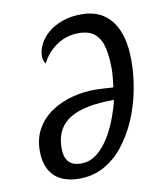

<svg xmlns="http://www.w3.org/2000/svg" viewBox="-80 -747 721 839"><g transform="rotate(-10 280.5 -327.0)"><path d="M205 26Q157 26 123.5 9Q90 -8 72.5 -41.5Q55 -75 55 -122Q55 -179 79.5 -221.5Q104 -264 145.5 -291.5Q187 -319 238.5 -332.5Q290 -346 345 -345Q357 -345 380.5 -343.5Q404 -342 420 -341Q423 -367 425 -386Q427 -405 427 -421Q427 -474 418 -514.5Q409 -555 384 -578Q359 -601 311 -601Q257 -601 213.5 -571.5Q170 -542 147 -495Q136 -508 136 -533Q137 -558 150.5 -584Q164 -610 189.5 -631.5Q215 -653 252.5 -666.5Q290 -680 338 -680Q425 -680 471.5 -619Q518 -558 518 -444Q518 -379 505 -312Q492 -245 466 -184.5Q440 -124 402.5 -76.5Q365 -29 315.5 -1.5Q266 26 205 26ZM224 -38Q264 -38 296 -64Q328 -90 351.5 -130Q375 -170 390.5 -212.5Q406 -255 413 -287Q324 -287 265.5 -269Q207 -251 179 -213.5Q151 -176 151 -118Q151 -78 169 -58Q187 -38 224 -38Z"/></g></svg>

Font: Sansita Swashed Light
Style: Regular
Weight: 300
Designer: Pablo Cosgaya
Foundry: Omnibus-Type
Version: Version 1.003